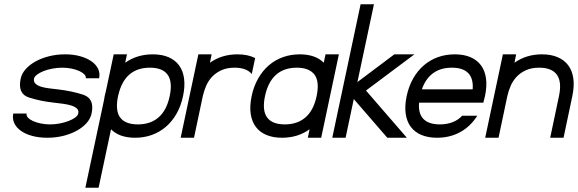

<svg xmlns="http://www.w3.org/2000/svg" viewBox="-20 -650 2727 906"><path d="M384.8 -280.8Q386.7 -290 378.2 -298.8Q369.6 -307.6 354.5 -314.7Q339.4 -321.8 318.1 -326.2Q296.9 -330.6 273.4 -330.6Q250 -330.6 227.1 -326.2Q204.1 -321.8 185.5 -314.5Q167 -307.1 154.8 -297.9Q142.6 -288.6 140.6 -279.3Q137.7 -264.6 147 -255.6Q156.2 -246.6 172.9 -241.2Q189.5 -235.8 211.2 -233.2Q232.9 -230.5 254.9 -228Q288.1 -224.1 317.6 -217.8Q347.2 -211.4 374 -202.6Q427.2 -184.1 412.1 -114.3Q406.7 -89.4 387.9 -68.6Q369.1 -47.9 340.8 -32.5Q312.5 -17.1 277.1 -8.5Q241.7 0 203.6 0Q164.6 0 132.6 -8.5Q100.6 -17.1 78.9 -32.5Q57.1 -47.9 47.4 -68.8Q37.6 -89.8 42.5 -114.3H105.5Q103.5 -104.5 111.8 -95.2Q120.1 -85.9 135.7 -78.9Q151.4 -71.8 172.4 -67.4Q193.4 -63 216.8 -63Q239.3 -63 262 -67.4Q284.7 -71.8 303.2 -78.9Q321.8 -85.9 334.5 -95.2Q347.2 -104.5 349.1 -114.3Q352.5 -128.9 343 -137.7Q333.5 -146.5 316.9 -151.9Q300.3 -157.2 278.3 -160.2Q256.3 -163.1 235.4 -165.5Q168 -172.9 115.2 -190.4Q62.5 -208 77.6 -279.3Q83 -303.7 101.8 -324.5Q120.6 -345.2 148.7 -360.6Q176.8 -376 212.4 -384.8Q248 -393.6 287.1 -393.6Q326.2 -393.6 357.9 -384.8Q389.6 -376 411.4 -360.8Q433.1 -345.7 442.9 -325.2Q452.6 -304.7 447.8 -280.8Z M579.1 -393.6 570.8 -354Q626.5 -393.6 701.2 -393.6Q744.1 -393.6 775.4 -380.1Q806.6 -366.7 825.2 -341.3Q843.8 -315.9 848.6 -279.3Q853.5 -242.7 843.8 -196.8Q834 -150.4 813.2 -113.8Q792.5 -77.1 762.9 -51.8Q733.4 -26.4 696.5 -13.2Q659.7 0 617.7 0Q543 0 503.9 -40L445.3 235.8H382.8L471.7 -182.1Q471.7 -184.6 472.4 -188.2Q473.1 -191.9 474.1 -196.8Q475.1 -202.1 476.1 -206.1Q477.1 -210 478 -212.4L516.6 -393.6ZM539.1 -204.6 535.6 -189.5Q523.9 -124 548.6 -93.5Q573.2 -63 630.9 -63Q689.9 -63 728.3 -96.2Q766.6 -129.4 780.8 -196.8Q794.9 -263.7 771.2 -297.1Q747.6 -330.6 687.5 -330.6Q569.8 -330.6 539.1 -204.6Z M978.5 -393.6 970.7 -354Q1026.4 -393.6 1100.6 -393.6Q1149.9 -393.6 1184.1 -376L1168 -300.8Q1143.1 -330.6 1086.9 -330.6Q1050.8 -330.6 1024.7 -318.6Q998.5 -306.6 980.7 -287.6Q962.9 -268.6 952.6 -244.6Q942.4 -220.7 937 -196.8L895.5 0H832.5L916 -393.6Z M1579.1 -393.6 1495.6 0H1432.6L1440.9 -40Q1385.3 0 1311 0Q1268.6 0 1237.1 -13.2Q1205.6 -26.4 1186.8 -51.8Q1168 -77.1 1162.8 -113.8Q1157.7 -150.4 1167.5 -196.8Q1177.2 -242.7 1198 -279.3Q1218.8 -315.9 1248 -341.3Q1277.3 -366.7 1314.5 -380.1Q1351.6 -393.6 1394.5 -393.6Q1468.3 -393.6 1507.8 -354L1516.1 -393.6ZM1464.4 -297.4Q1439.5 -330.6 1380.9 -330.6Q1319.8 -330.6 1282.2 -296.9Q1244.6 -263.2 1230.5 -196.8Q1216.3 -129.9 1240 -96.4Q1263.7 -63 1324.2 -63Q1383.3 -63 1421.6 -96.2Q1460 -129.4 1474.1 -196.8Q1488.3 -264.2 1464.4 -297.4Z M1935.5 -393.6 1707 -222.7 1899.9 0H1807.6L1649.4 -182.6L1610.8 0H1547.9L1681.6 -629.9H1744.6L1666.5 -262.7L1840.8 -393.6Z M2126 -393.6Q2168.9 -393.6 2200.2 -380.1Q2231.4 -366.7 2250 -341.3Q2268.6 -315.9 2273.4 -279.3Q2278.3 -242.7 2268.6 -196.8Q2265.1 -180.2 2260.7 -165.5H1957.5Q1953.1 -113.8 1978.3 -88.4Q2003.4 -63 2055.7 -63Q2087.9 -63 2115 -73.2Q2142.1 -83.5 2161.1 -104H2232.4Q2199.2 -52.2 2150.6 -26.1Q2102.1 0 2042.5 0Q2000 0 1968.5 -13.2Q1937 -26.4 1918.2 -51.8Q1899.4 -77.1 1894.3 -113.8Q1889.2 -150.4 1898.9 -196.8Q1908.7 -242.7 1929.4 -279.3Q1950.2 -315.9 1979.5 -341.3Q2008.8 -366.7 2045.9 -380.1Q2083 -393.6 2126 -393.6ZM1970.7 -228.5H2210.4Q2214.4 -278.8 2189.7 -304.7Q2165 -330.6 2112.3 -330.6Q2059.1 -330.6 2023.7 -304.7Q1988.3 -278.8 1970.7 -228.5Z M2415.5 -393.6 2407.7 -354Q2463.4 -393.6 2537.6 -393.6Q2580.6 -393.6 2612.1 -379.9Q2643.6 -366.2 2662.1 -340.8Q2680.7 -315.4 2685.5 -279.1Q2690.4 -242.7 2680.7 -196.8L2639.2 0H2576.2L2617.7 -196.8Q2631.8 -263.7 2607.9 -297.1Q2584 -330.6 2523.9 -330.6Q2487.8 -330.6 2461.7 -318.6Q2435.5 -306.6 2417.7 -287.6Q2399.9 -268.6 2389.6 -244.6Q2379.4 -220.7 2374 -196.8L2332.5 0H2269.5L2353 -393.6Z"/></svg>

Font: Fibel Nord
Style: Italic
Weight: 400
Designer: Peter Wiegel
Foundry: Peter Wioegel
Version: Version 000.000